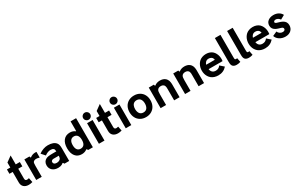

<svg xmlns="http://www.w3.org/2000/svg" viewBox="263 -2574 6760 4382"><g transform="rotate(-30 3643.5 -383.0)"><path d="M274.4 12.2Q194.8 12.2 147.5 -30Q100.1 -72.3 100.1 -149.9V-427.7H14.6V-542H103.5V-673.3L246.6 -776.9V-542H354.5V-427.7H246.6V-168.9Q246.6 -135.7 260.7 -122.8Q274.9 -109.9 301.3 -109.9Q318.8 -109.9 350.1 -118.7L373.5 -3.4Q324.2 12.2 274.4 12.2Z M473.6 0V-542H607.9L617.7 -507.8H629.9Q689.5 -554.7 767.6 -554.7Q788.1 -554.7 798.8 -553.2V-404.3H791Q748.5 -418.9 716.3 -418.9Q667.5 -418.9 641.1 -394.5Q627.4 -381.8 623.3 -358.6Q619.1 -335.4 619.1 -289.1V0Z M1309.1 -474.6Q1326.2 -452.6 1334.5 -419.4Q1342.8 -386.2 1342.8 -330.1V0H1218.3L1197.3 -33.2H1185.1Q1167.5 -17.6 1150.4 -8.8Q1108.4 12.2 1050.3 12.2Q956.1 12.2 899.9 -37.4Q843.8 -86.9 843.8 -168.9Q843.8 -218.3 865 -254.6Q886.2 -291 925.8 -311Q951.2 -324.2 989.5 -330.3Q1027.8 -336.4 1097.2 -336.4H1197.3Q1196.3 -366.2 1190.7 -383.8Q1185.1 -401.4 1171.4 -412.1Q1147 -432.1 1094.7 -432.1Q1060.5 -432.1 1020.8 -416.7Q981 -401.4 944.8 -373.5L858.4 -471.2Q911.6 -510.3 973.4 -532.5Q1035.2 -554.7 1094.7 -554.7Q1248.5 -554.7 1309.1 -474.6ZM1172.9 -140.1Q1194.3 -164.1 1196.8 -222.2H1053.7Q1023.4 -222.2 1005.9 -202.1Q997.6 -192.9 995.1 -186.8Q992.7 -180.7 992.7 -168Q992.7 -139.2 1013.4 -121.3Q1034.2 -103.5 1076.2 -103.5Q1137.7 -103.5 1172.9 -140.1Z M1674.8 12.2Q1566.4 12.2 1505.6 -62.7Q1444.8 -137.7 1444.8 -271Q1444.8 -404.3 1506.1 -479.5Q1567.4 -554.7 1678.2 -554.7Q1715.3 -554.7 1750.2 -543.2Q1785.2 -531.7 1809.1 -511.2H1821.3V-766.6H1966.8V0H1843.8L1821.3 -32.2H1809.1Q1785.2 -11.7 1748.8 0.2Q1712.4 12.2 1674.8 12.2ZM1834.5 -271Q1834.5 -349.6 1802.7 -390.9Q1771 -432.1 1712.4 -432.1Q1653.8 -432.1 1622.6 -390.6Q1591.3 -349.1 1591.3 -271Q1591.3 -192.4 1622.3 -151.1Q1653.3 -109.9 1712.4 -109.9Q1771.5 -109.9 1803 -150.6Q1834.5 -191.4 1834.5 -271Z M2106 -685.5Q2106 -723.1 2133.5 -750.5Q2161.1 -777.8 2199.2 -777.8Q2237.3 -777.8 2264.9 -750.5Q2292.5 -723.1 2292.5 -685.5Q2292.5 -647 2264.9 -619.6Q2237.3 -592.3 2199.2 -592.3Q2161.1 -592.3 2133.5 -619.4Q2106 -646.5 2106 -685.5ZM2126 0V-542H2272.5V0Z M2626 12.2Q2546.4 12.2 2499 -30Q2451.7 -72.3 2451.7 -149.9V-427.7H2366.2V-542H2455.1V-673.3L2598.1 -776.9V-542H2706.1V-427.7H2598.1V-168.9Q2598.1 -135.7 2612.3 -122.8Q2626.5 -109.9 2652.8 -109.9Q2670.4 -109.9 2701.7 -118.7L2725.1 -3.4Q2675.8 12.2 2626 12.2Z M2813 -685.5Q2813 -723.1 2840.6 -750.5Q2868.2 -777.8 2906.2 -777.8Q2944.3 -777.8 2971.9 -750.5Q2999.5 -723.1 2999.5 -685.5Q2999.5 -647 2971.9 -619.6Q2944.3 -592.3 2906.2 -592.3Q2868.2 -592.3 2840.6 -619.4Q2813 -646.5 2813 -685.5ZM2833 0V-542H2979.5V0Z M3366.2 12.2Q3282.7 12.2 3219.2 -25.1Q3155.8 -62.5 3122.8 -126.7Q3089.8 -190.9 3089.8 -272.5Q3089.8 -353.5 3122.8 -417.2Q3155.8 -481 3219.2 -517.8Q3282.7 -554.7 3366.2 -554.7Q3449.7 -554.7 3512.7 -517.8Q3575.7 -481 3608.9 -417.2Q3642.1 -353.5 3642.1 -272.5Q3642.1 -190.9 3608.9 -126.7Q3575.7 -62.5 3512.5 -25.1Q3449.2 12.2 3366.2 12.2ZM3366.2 -432.1Q3337.9 -432.1 3315.7 -423.3Q3293.5 -414.6 3278.8 -399.9Q3264.2 -385.3 3254.4 -364.5Q3244.6 -343.8 3240.5 -321Q3236.3 -298.3 3236.3 -272.5Q3236.3 -239.7 3243.2 -211.7Q3250 -183.6 3264.6 -160.2Q3279.3 -136.7 3305.4 -123.3Q3331.5 -109.9 3366.2 -109.9Q3400.9 -109.9 3426.5 -123Q3452.1 -136.2 3466.8 -159.7Q3481.4 -183.1 3488.3 -211.2Q3495.1 -239.3 3495.1 -272.5Q3495.1 -305.7 3488.3 -333.3Q3481.4 -360.8 3466.8 -383.5Q3452.1 -406.2 3426.5 -419.2Q3400.9 -432.1 3366.2 -432.1Z M3752 0V-542H3885.3L3896 -507.8H3908.2Q3932.6 -529.8 3969.7 -542.2Q4006.8 -554.7 4049.3 -554.7Q4133.3 -554.7 4184.1 -513.2Q4203.6 -497.6 4217.3 -476.6Q4231 -455.6 4237.5 -437.5Q4244.1 -419.4 4247.6 -393.3Q4251 -367.2 4251.5 -352.8Q4252 -338.4 4252 -313.5V0H4108.4V-291Q4108.4 -322.8 4107.4 -338.4Q4106.4 -354 4100.3 -374Q4094.2 -394 4081.5 -406.7Q4054.2 -434.6 4004.4 -434.6Q3943.4 -434.6 3916 -394.5Q3903.8 -376 3899.9 -348.9Q3896 -321.8 3896 -278.8V0Z M4396.5 0V-542H4529.8L4540.5 -507.8H4552.7Q4577.1 -529.8 4614.3 -542.2Q4651.4 -554.7 4693.8 -554.7Q4777.8 -554.7 4828.6 -513.2Q4848.1 -497.6 4861.8 -476.6Q4875.5 -455.6 4882.1 -437.5Q4888.7 -419.4 4892.1 -393.3Q4895.5 -367.2 4896 -352.8Q4896.5 -338.4 4896.5 -313.5V0H4752.9V-291Q4752.9 -322.8 4752 -338.4Q4751 -354 4744.9 -374Q4738.8 -394 4726.1 -406.7Q4698.7 -434.6 4648.9 -434.6Q4587.9 -434.6 4560.5 -394.5Q4548.3 -376 4544.4 -348.9Q4540.5 -321.8 4540.5 -278.8V0Z M5517.6 -275.4Q5517.6 -253.9 5513.2 -223.1H5145.5Q5151.4 -172.9 5183.6 -141.4Q5215.8 -109.9 5272.9 -109.9Q5350.6 -109.9 5397.5 -175.8L5496.6 -87.9Q5408.7 12.2 5272 12.2Q5216.3 12.2 5169.7 -3.2Q5123 -18.6 5090.8 -45.4Q5058.6 -72.3 5036.4 -108.2Q5014.2 -144 5003.7 -184.6Q4993.2 -225.1 4993.2 -269Q4993.2 -311.5 5002.9 -351.8Q5012.7 -392.1 5033.9 -429.2Q5055.2 -466.3 5086.2 -493.9Q5117.2 -521.5 5162.8 -538.1Q5208.5 -554.7 5263.2 -554.7Q5318.4 -554.7 5363 -537.4Q5407.7 -520 5436 -492.2Q5464.4 -464.4 5483.2 -427.2Q5502 -390.1 5509.8 -352.5Q5517.6 -314.9 5517.6 -275.4ZM5264.2 -432.1Q5216.3 -432.1 5186.5 -404.5Q5156.7 -377 5147.5 -337.9H5375Q5373 -353 5369.6 -364.3Q5359.9 -397.9 5329.8 -415Q5299.8 -432.1 5264.2 -432.1Z M5754.4 12.2Q5691.4 12.2 5657.7 -19Q5641.1 -34.7 5632.6 -61.3Q5624 -87.9 5624 -141.1V-766.6H5771V-175.8Q5771 -130.9 5777.3 -121.1Q5787.1 -109.9 5806.6 -109.9Q5819.3 -109.9 5834.5 -114.3L5855.5 -5.4Q5805.2 12.2 5754.4 12.2Z M6076.7 12.2Q6013.7 12.2 5980 -19Q5963.4 -34.7 5954.8 -61.3Q5946.3 -87.9 5946.3 -141.1V-766.6H6093.3V-175.8Q6093.3 -130.9 6099.6 -121.1Q6109.4 -109.9 6128.9 -109.9Q6141.6 -109.9 6156.7 -114.3L6177.7 -5.4Q6127.4 12.2 6076.7 12.2Z M6750 -275.4Q6750 -253.9 6745.6 -223.1H6377.9Q6383.8 -172.9 6416 -141.4Q6448.2 -109.9 6505.4 -109.9Q6583 -109.9 6629.9 -175.8L6729 -87.9Q6641.1 12.2 6504.4 12.2Q6448.7 12.2 6402.1 -3.2Q6355.5 -18.6 6323.2 -45.4Q6291 -72.3 6268.8 -108.2Q6246.6 -144 6236.1 -184.6Q6225.6 -225.1 6225.6 -269Q6225.6 -311.5 6235.4 -351.8Q6245.1 -392.1 6266.4 -429.2Q6287.6 -466.3 6318.6 -493.9Q6349.6 -521.5 6395.3 -538.1Q6440.9 -554.7 6495.6 -554.7Q6550.8 -554.7 6595.5 -537.4Q6640.1 -520 6668.5 -492.2Q6696.8 -464.4 6715.6 -427.2Q6734.4 -390.1 6742.2 -352.5Q6750 -314.9 6750 -275.4ZM6496.6 -432.1Q6448.7 -432.1 6418.9 -404.5Q6389.2 -377 6379.9 -337.9H6607.4Q6605.5 -353 6602.1 -364.3Q6592.3 -397.9 6562.3 -415Q6532.2 -432.1 6496.6 -432.1Z M7042 12.2Q6955.6 12.2 6888.7 -30.3Q6821.8 -72.8 6799.8 -142.1L6914.6 -193.4Q6928.2 -156.2 6962.2 -133.1Q6996.1 -109.9 7035.6 -109.9Q7064.9 -109.9 7083.5 -122.8Q7102.1 -135.7 7102.1 -160.2Q7102.1 -182.6 7085 -195.1Q7067.9 -207.5 7032.2 -216.8Q6968.8 -234.4 6935.5 -250Q6839.8 -293.9 6839.8 -387.7Q6839.8 -466.3 6897 -510.5Q6954.1 -554.7 7041 -554.7Q7114.7 -554.7 7171.4 -522.5Q7228 -490.2 7253.4 -436.5L7143.6 -375.5Q7125.5 -403.8 7096.2 -421.9Q7066.9 -439.9 7036.6 -439.9Q7012.7 -439.9 6995.8 -429.2Q6979 -418.5 6979 -399.9Q6979 -387.7 6988.8 -378.9Q6998.5 -370.1 7009.8 -366Q7021 -361.8 7043.5 -355.5Q7122.6 -333.5 7158.7 -313.5Q7244.6 -267.1 7244.6 -173.3Q7244.6 -89.8 7189 -38.8Q7133.3 12.2 7042 12.2Z"/></g></svg>

Font: Acari Sans Neue Black
Style: Regular
Weight: 900
Designer: Alfredo Marco Pradil
Foundry: Alfredo Marco Pradil
Version: Version 1.045;June 16, 2019;FontCreator 11.5.0.2425 64-bit; 